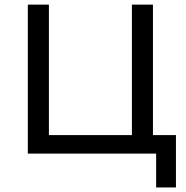

<svg xmlns="http://www.w3.org/2000/svg" viewBox="-20 -664 802 830"><path d="M740.6 -80H641.2V-644H550.2V-80H191.4V-644H100.3V0H655V146.3H740.6Z"/></svg>

Font: Montserrat Ace
Style: Regular
Weight: 500
Designer: Julieta Ulanovsky
Foundry: Julieta Ulanovsky
Version: Version 1